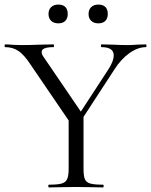

<svg xmlns="http://www.w3.org/2000/svg" viewBox="-24 -819 660 839"><path d="M473 -577Q473 -613 419 -613Q417 -613 417 -619Q417 -625 419 -625L466 -624Q504 -622 536 -622Q553 -622 577 -624L614 -625Q616 -625 616 -619Q616 -613 614 -613Q578 -613 541 -586.5Q504 -560 475 -514L318 -273L301 -288L451 -518Q473 -553 473 -577ZM-1 -613Q-4 -613 -4 -619Q-4 -625 -1 -625Q11 -625 35 -623L70 -622Q104 -622 156 -624L210 -625Q212 -625 212 -619Q212 -613 210 -613Q158 -613 158 -592Q158 -581 168 -568L339 -317L290 -272L110 -536Q82 -579 57 -596Q32 -613 -1 -613ZM341 -319V-81Q341 -50 347 -36Q353 -22 370.5 -17Q388 -12 426 -12Q429 -12 429 -6Q429 0 426 0Q395 0 378 -1L308 -2L239 -1Q221 0 190 0Q187 0 187 -6Q187 -12 190 -12Q228 -12 245.5 -17Q263 -22 269.5 -36.5Q276 -51 276 -81V-310ZM188 -758Q188 -777 199.5 -788Q211 -799 231 -799Q251 -799 261.5 -788.5Q272 -778 272 -758Q272 -739 261.5 -728Q251 -717 231 -717Q211 -717 199.5 -728Q188 -739 188 -758ZM363 -758Q363 -777 374.5 -788Q386 -799 406 -799Q426 -799 436.5 -788.5Q447 -778 447 -758Q447 -739 436.5 -728Q426 -717 406 -717Q386 -717 374.5 -728Q363 -739 363 -758Z"/></svg>

Font: Cormorant SC
Style: Regular
Weight: 400
Designer: Christian Thalmann (Catharsis Fonts)
Foundry: Catharsis Fonts
Version: Version 4.000